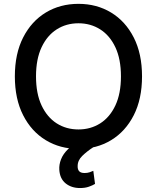

<svg xmlns="http://www.w3.org/2000/svg" viewBox="-20 -757 808 989"><path d="M711.6 -363.6Q711.6 -247.2 669 -163.5Q626.4 -79.9 552.4 -35Q478.3 9.9 384.2 9.9Q289.8 9.9 215.7 -35Q141.7 -79.9 99.1 -163.7Q56.5 -247.5 56.5 -363.6Q56.5 -480.1 99.1 -563.7Q141.7 -647.4 215.7 -692.3Q289.8 -737.2 384.2 -737.2Q478.3 -737.2 552.4 -692.3Q626.4 -647.4 669 -563.7Q711.6 -480.1 711.6 -363.6ZM603 -363.6Q603 -452.4 574.4 -513.3Q545.8 -574.2 496.3 -605.6Q446.7 -637.1 384.2 -637.1Q321.4 -637.1 272 -605.6Q222.7 -574.2 194.1 -513.3Q165.5 -452.4 165.5 -363.6Q165.5 -274.9 194.1 -214Q222.7 -153.1 272 -121.6Q321.4 -90.2 384.2 -90.2Q446.7 -90.2 496.3 -121.6Q545.8 -153.1 574.4 -214Q603 -274.9 603 -363.6ZM392.4 211.6Q347.7 211.6 318 187.5Q288.4 163.4 285.5 117.9Q283.7 90.9 294.4 63.6Q305 36.2 330.1 11.7Q355.1 -12.8 397 -32L459.9 1.8Q427.6 22.7 403.6 46.2Q379.6 69.6 380 99.4Q379.6 115.8 387.8 125Q396 134.2 415.8 134.2Q430.4 134.2 441.8 130.3Q453.1 126.4 460.6 122.9L469.5 190.3Q457.4 197.8 437.9 204.7Q418.3 211.6 392.4 211.6Z"/></svg>

Font: InterMG Medium
Style: Regular
Weight: 500
Designer: Rasmus Andersson
Foundry: rsms
Version: Version 3.019;December 26, 2023;FontCreator 15.0.0.2955 64-b